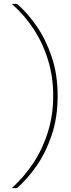

<svg xmlns="http://www.w3.org/2000/svg" viewBox="-20 -831 366 996"><path d="M68 145H43V143Q105 87 153 14.5Q201 -58 228.5 -146Q256 -234 256 -333Q256 -433 229 -520.5Q202 -608 154 -681Q106 -754 43 -809V-811H68Q121 -766 169 -697Q217 -628 248 -537Q279 -446 279 -333Q279 -221 248 -129.5Q217 -38 169 30.5Q121 99 68 145Z"/></svg>

Font: DM Sans 11pt Thin
Style: Regular
Weight: 250
Version: Version 4.004;gftools[0.9.30]